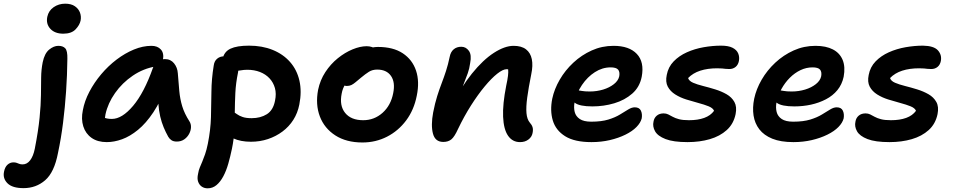

<svg xmlns="http://www.w3.org/2000/svg" viewBox="-144 -762 5180 1043"><path d="M-16 260Q-77 260 -103.5 233.5Q-130 207 -122 170Q-117 145 -103 132.5Q-89 120 -71 120Q-61 120 -54 122.5Q-47 125 -39.5 128Q-32 131 -21 131Q3 131 20 108.5Q37 86 45 46Q64 -51 71 -122Q78 -193 78.5 -245.5Q79 -298 79.5 -341Q80 -384 88 -424Q98 -472 123 -492.5Q148 -513 173 -513Q198 -513 210.5 -499.5Q223 -486 222 -443Q221 -353 215 -266Q209 -179 198.5 -95Q188 -11 171 69Q151 174 101.5 217Q52 260 -16 260ZM200 -579Q154 -579 129.5 -605.5Q105 -632 113 -671Q120 -704 147.5 -723Q175 -742 210 -742Q243 -742 263 -728Q283 -714 290.5 -693.5Q298 -673 294 -651Q289 -626 266.5 -602.5Q244 -579 200 -579Z M436 10Q386 10 353.5 -13Q321 -36 308.5 -75.5Q296 -115 306 -163Q315 -213 341.5 -263.5Q368 -314 406 -359Q444 -404 489.5 -438.5Q535 -473 583.5 -493Q632 -513 679 -513Q712 -513 730 -493Q748 -473 741 -436Q738 -421 727.5 -412.5Q717 -404 702 -401Q635 -390 577.5 -351Q520 -312 481 -256.5Q442 -201 429 -141Q425 -120 425 -102.5Q425 -85 431 -58L386 -149Q406 -130 422 -123Q438 -116 464 -116Q519 -116 579 -187Q639 -258 687 -394Q695 -416 713 -428.5Q731 -441 752 -441Q783 -441 801.5 -418Q820 -395 822 -364Q826 -311 830 -267.5Q834 -224 846 -184.5Q858 -145 885 -103Q894 -89 893.5 -71Q893 -53 883.5 -35Q874 -17 857 -5Q840 7 816 7Q799 7 788 0Q777 -7 770 -19Q756 -44 745 -70.5Q734 -97 726.5 -128.5Q719 -160 716 -201.5Q713 -243 714 -298L762 -301Q729 -212 689 -152Q649 -92 605.5 -56.5Q562 -21 519 -5.5Q476 10 436 10Z M1219 8Q1163 8 1123 -10.5Q1083 -29 1063.5 -59Q1044 -89 1051 -123Q1054 -139 1067 -151.5Q1080 -164 1095 -164Q1109 -164 1120 -157.5Q1131 -151 1143 -142Q1155 -133 1174 -126.5Q1193 -120 1223 -120Q1271 -120 1305.5 -141.5Q1340 -163 1350 -215Q1358 -253 1349.5 -283.5Q1341 -314 1320 -336.5Q1299 -359 1268 -371Q1237 -383 1199 -383Q1181 -383 1162 -379.5Q1143 -376 1120 -376Q1103 -376 1089 -385Q1075 -394 1068 -409Q1061 -424 1065 -441Q1073 -481 1108 -497.5Q1143 -514 1209 -514Q1280 -514 1337 -491Q1394 -468 1431.5 -425.5Q1469 -383 1482.5 -324Q1496 -265 1482 -194Q1473 -148 1449.5 -111Q1426 -74 1390.5 -47.5Q1355 -21 1311.5 -6.5Q1268 8 1219 8ZM984 261Q966 261 952.5 252Q939 243 932.5 225.5Q926 208 932 182Q935 163 941.5 147.5Q948 132 955 115.5Q962 99 970 76Q978 53 985 19Q1000 -56 1002 -125Q1004 -194 1004.5 -263.5Q1005 -333 1017 -406Q1020 -430 1035.5 -443Q1051 -456 1073 -456Q1097 -456 1116 -444Q1135 -432 1144.5 -412.5Q1154 -393 1149 -368Q1137 -310 1134.5 -257.5Q1132 -205 1131.5 -156Q1131 -107 1129 -57Q1127 -7 1116 46Q1107 89 1096 127.5Q1085 166 1069 196Q1053 226 1032 243.5Q1011 261 984 261Z M1825 12Q1737 12 1677.5 -26.5Q1618 -65 1593.5 -129.5Q1569 -194 1584 -274Q1595 -327 1623.5 -370.5Q1652 -414 1691 -445.5Q1730 -477 1771.5 -494Q1813 -511 1848 -511Q1863 -511 1876.5 -506.5Q1890 -502 1898 -492Q1906 -482 1903 -465Q1896 -435 1879 -411.5Q1862 -388 1820 -373Q1792 -362 1769.5 -344.5Q1747 -327 1732 -304.5Q1717 -282 1712 -253Q1699 -188 1731 -148.5Q1763 -109 1829 -109Q1889 -109 1934 -149Q1979 -189 1992 -256Q2004 -315 1980 -349.5Q1956 -384 1905 -384Q1879 -384 1860 -372Q1841 -360 1817 -340Q1799 -325 1787 -315Q1775 -305 1764.5 -300Q1754 -295 1739 -295Q1723 -295 1710.5 -310Q1698 -325 1704 -358Q1710 -385 1730.5 -411.5Q1751 -438 1781 -459.5Q1811 -481 1844.5 -494Q1878 -507 1909 -507Q1992 -507 2044 -472.5Q2096 -438 2116 -378.5Q2136 -319 2120 -242Q2105 -165 2062.5 -108Q2020 -51 1958.5 -19.5Q1897 12 1825 12Z M2681 10Q2640 10 2616 -24.5Q2592 -59 2589 -127.5Q2586 -196 2606 -297Q2613 -329 2615.5 -350Q2618 -371 2616.5 -384Q2615 -397 2609.5 -406Q2604 -415 2594 -423Q2617 -423 2632.5 -415.5Q2648 -408 2653.5 -391.5Q2659 -375 2652 -349Q2641 -370 2631.5 -378Q2622 -386 2608 -386Q2588 -386 2557 -361.5Q2526 -337 2489 -292.5Q2452 -248 2414.5 -189Q2377 -130 2344 -61Q2325 -19 2308 -5Q2291 9 2264 9Q2220 9 2208 -36Q2196 -81 2209 -151Q2219 -202 2231 -240Q2243 -278 2255.5 -310.5Q2268 -343 2279 -377Q2290 -411 2299 -454Q2304 -480 2320.5 -494Q2337 -508 2362 -508Q2387 -508 2403 -486Q2419 -464 2410 -419Q2406 -389 2397 -364Q2388 -339 2376.5 -310Q2365 -281 2352.5 -241.5Q2340 -202 2327 -144L2303 -175Q2359 -287 2419.5 -362Q2480 -437 2539 -475Q2598 -513 2646 -513Q2689 -513 2713.5 -494Q2738 -475 2745 -440.5Q2752 -406 2742 -359Q2727 -284 2720 -232Q2713 -180 2716 -147Q2719 -114 2734 -96Q2745 -84 2749 -71Q2753 -58 2749 -39Q2745 -18 2726.5 -4Q2708 10 2681 10Z M3069 10Q2977 10 2926 -22Q2875 -54 2859 -107.5Q2843 -161 2856 -226Q2867 -278 2896.5 -329Q2926 -380 2970.5 -421.5Q3015 -463 3070.5 -488Q3126 -513 3189 -513Q3274 -513 3315.5 -469Q3357 -425 3342 -345Q3331 -289 3290.5 -253.5Q3250 -218 3193 -201Q3136 -184 3074 -184Q3005 -184 2979.5 -203Q2954 -222 2958 -244Q2960 -258 2968 -264.5Q2976 -271 2991 -271Q3002 -271 3017 -268Q3032 -265 3060 -265Q3098 -265 3132.5 -275.5Q3167 -286 3191 -305Q3215 -324 3220 -348Q3224 -372 3213.5 -384Q3203 -396 3173 -396Q3128 -396 3087.5 -370Q3047 -344 3017.5 -300.5Q2988 -257 2977 -205Q2972 -177 2978 -153.5Q2984 -130 3005.5 -115.5Q3027 -101 3068 -101Q3123 -101 3160.5 -112.5Q3198 -124 3224 -140Q3250 -156 3269 -167.5Q3288 -179 3304 -179Q3329 -179 3337.5 -161Q3346 -143 3342 -119Q3336 -95 3313.5 -72Q3291 -49 3253.5 -30.5Q3216 -12 3169 -1Q3122 10 3069 10Z M3591 10Q3514 10 3471.5 -6.5Q3429 -23 3414.5 -49Q3400 -75 3406 -101Q3409 -121 3423.5 -133.5Q3438 -146 3461 -146Q3475 -146 3486 -140.5Q3497 -135 3510.5 -127.5Q3524 -120 3544.5 -114.5Q3565 -109 3599 -109Q3647 -109 3681.5 -121.5Q3716 -134 3735 -160Q3729 -175 3705.5 -184.5Q3682 -194 3650 -202.5Q3618 -211 3584.5 -221.5Q3551 -232 3524 -249Q3497 -266 3483.5 -291.5Q3470 -317 3478 -355Q3486 -398 3515.5 -428.5Q3545 -459 3587.5 -478Q3630 -497 3678.5 -505.5Q3727 -514 3773 -514Q3813 -514 3835.5 -502.5Q3858 -491 3866 -472Q3874 -453 3870 -431Q3866 -410 3852 -398.5Q3838 -387 3818 -387Q3806 -387 3797.5 -388Q3789 -389 3779 -390Q3769 -391 3752 -391Q3700 -391 3660 -378Q3620 -365 3594 -338Q3599 -322 3621 -312.5Q3643 -303 3675 -295Q3707 -287 3741 -276.5Q3775 -266 3803 -250Q3831 -234 3845.5 -208Q3860 -182 3852 -142Q3841 -89 3804 -55.5Q3767 -22 3712 -6Q3657 10 3591 10Z M4166 10Q4097 10 4051.5 -8.5Q4006 -27 3981 -59.5Q3956 -92 3949.5 -134.5Q3943 -177 3953 -226Q3964 -278 3993.5 -329Q4023 -380 4067.5 -421.5Q4112 -463 4167.5 -488Q4223 -513 4286 -513Q4343 -513 4380.5 -493.5Q4418 -474 4433.5 -436.5Q4449 -399 4439 -345Q4430 -303 4405 -272.5Q4380 -242 4342.5 -222.5Q4305 -203 4261.5 -193.5Q4218 -184 4171 -184Q4102 -184 4076.5 -203Q4051 -222 4055 -244Q4057 -258 4065 -264.5Q4073 -271 4088 -271Q4099 -271 4114 -268Q4129 -265 4157 -265Q4195 -265 4229.5 -275.5Q4264 -286 4288 -305Q4312 -324 4317 -348Q4321 -372 4310.5 -384Q4300 -396 4270 -396Q4236 -396 4204.5 -381Q4173 -366 4146.5 -339.5Q4120 -313 4101 -278.5Q4082 -244 4074 -205Q4069 -177 4075 -153.5Q4081 -130 4102.5 -115.5Q4124 -101 4165 -101Q4220 -101 4257.5 -112.5Q4295 -124 4321 -140Q4347 -156 4366 -167.5Q4385 -179 4401 -179Q4426 -179 4434.5 -161Q4443 -143 4439 -119Q4433 -95 4410.5 -72Q4388 -49 4350.5 -30.5Q4313 -12 4266 -1Q4219 10 4166 10Z M4688 10Q4611 10 4568.5 -6.5Q4526 -23 4511.5 -49Q4497 -75 4503 -101Q4506 -121 4520.5 -133.5Q4535 -146 4558 -146Q4572 -146 4583 -140.5Q4594 -135 4607.5 -127.5Q4621 -120 4641.5 -114.5Q4662 -109 4696 -109Q4744 -109 4778.5 -121.5Q4813 -134 4832 -160Q4826 -175 4802.5 -184.5Q4779 -194 4747 -202.5Q4715 -211 4681.5 -221.5Q4648 -232 4621 -249Q4594 -266 4580.5 -291.5Q4567 -317 4575 -355Q4583 -398 4612.5 -428.5Q4642 -459 4684.5 -478Q4727 -497 4775.5 -505.5Q4824 -514 4870 -514Q4929 -513 4951 -488.5Q4973 -464 4967 -431Q4963 -410 4949 -398.5Q4935 -387 4915 -387Q4903 -387 4894.5 -388Q4886 -389 4876 -390Q4866 -391 4849 -391Q4797 -391 4757 -378Q4717 -365 4691 -338Q4696 -322 4718 -312.5Q4740 -303 4772 -295Q4804 -287 4838 -276.5Q4872 -266 4900 -250Q4928 -234 4942.5 -208Q4957 -182 4949 -142Q4938 -89 4901 -55.5Q4864 -22 4809 -6Q4754 10 4688 10Z"/></svg>

Font: Shantell Sans SemiBold
Style: Italic
Weight: 600
Italic angle: -11°
Designer: Stephen Nixon, Anya Danilova, Shantell Martin
Foundry: Arrow Type
Version: Version 1.011;[c5ecc13dd]